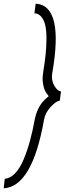

<svg xmlns="http://www.w3.org/2000/svg" viewBox="-71 -818 411 1055"><path d="M125 -797.9Q281.7 -788.6 215.8 -414.1Q210 -377 227.3 -347.2Q244.6 -317.4 264.2 -315.9L257.8 -265.1Q237.3 -262.7 207.5 -230.7Q177.7 -198.7 170.9 -160.2Q106 208 -50.8 216.8L-44.9 164.1Q-14.2 162.1 12.5 133.8Q39.1 105.5 59.1 57.4Q79.1 9.3 93.8 -44.4Q108.4 -98.1 120.1 -162.1Q125.5 -190.4 136.2 -214.1Q147 -237.8 157.7 -251Q168.5 -264.2 178.5 -273.7Q188.5 -283.2 193.1 -286.6Q197.8 -290 195.8 -290Q196.8 -290 193.4 -294.2Q189.9 -298.3 183.1 -307.9Q176.3 -317.4 171.1 -333Q166 -348.6 163.8 -371.6Q161.6 -394.5 167 -425.8Q175.3 -477.1 179.7 -518.8Q184.1 -560.5 184.3 -603.3Q184.6 -646 178.5 -675.5Q172.4 -705.1 157.2 -724.4Q142.1 -743.7 118.2 -745.1Z"/></svg>

Font: Stilu Light
Style: Italic
Weight: 300
Italic angle: -10°
Designer: Genilson Lima Santos
Foundry: Genilson Lima Santos
Version: Version 1.200;PS 001.200;hotconv 1.0.88;makeotf.lib2.5.64775